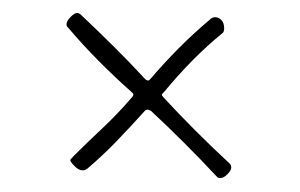

<svg xmlns="http://www.w3.org/2000/svg" viewBox="-20 -378 451 289"><path d="M207.5 -210.9Q203.6 -212.9 202.6 -212.9Q199.2 -212.9 197.3 -210.4Q176.8 -187.5 155.8 -165.8Q134.8 -144 111.3 -124Q107.9 -121.6 104.5 -121.6Q98.6 -121.6 92.8 -127.4Q88.9 -131.3 87.4 -133.5Q85.9 -135.7 85.9 -136.7Q85.9 -138.2 86.9 -138.9Q87.9 -139.6 89.8 -142.1Q111.8 -164.1 134.3 -185.1Q156.7 -206.1 177.7 -230.5Q180.7 -233.4 180.7 -235.8Q180.7 -237.3 177.7 -239.7Q151.9 -262.7 128.2 -286.6Q104.5 -310.5 82.5 -336.4Q80.1 -338.4 80.1 -341.3Q80.1 -346.2 85.9 -352.1Q91.8 -358.4 96.2 -358.4Q99.1 -358.4 102.1 -355.5Q127 -332 150.9 -308.3Q174.8 -284.7 198.2 -259.3Q200.7 -256.8 203.1 -256.8Q204.1 -256.8 205.6 -258.3Q226.1 -282.2 248.3 -304.7Q270.5 -327.1 295.4 -348.1Q299.3 -352.1 303.7 -352.1Q305.7 -352.1 308.1 -351.3Q310.5 -350.6 313 -348.1Q317.4 -343.8 317.4 -335.4Q317.4 -330.6 315.4 -328.6Q292 -309.6 269.8 -287.1Q247.6 -264.6 227.1 -239.7Q223.6 -236.3 223.6 -235.8Q223.6 -233.9 226.1 -231.4Q272.9 -180.7 325.7 -131.8Q328.1 -129.4 328.1 -126Q328.1 -121.6 322.3 -115.7Q316.4 -109.9 311.5 -109.9Q308.1 -109.9 306.2 -112.3Q257.8 -164.1 207.5 -210.9Z"/></svg>

Font: IM FELL French Canon
Style: Italic
Weight: 400
Italic angle: -17°
Designer: Igino Marini
Foundry: Igino Marini
Version: 3.00